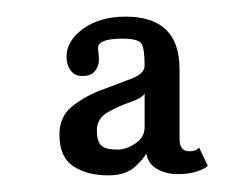

<svg xmlns="http://www.w3.org/2000/svg" viewBox="-20 -776 294 231"><path d="M110 -565Q85 -565 68.2 -576Q51.5 -587 51.5 -614Q51.5 -636 67 -648.2Q82.5 -660.5 102.8 -668Q123 -675.5 138.5 -681.5Q154 -687.5 154 -697Q154 -716.5 150.5 -723Q147 -729.5 127.5 -729.5Q98 -729.5 98 -718.5Q98 -715 98.5 -711.8Q99 -708.5 99 -704Q99 -696.5 94.2 -690.5Q89.5 -684.5 79 -684.5Q70 -684.5 65 -691.2Q60 -698 60 -707.5Q60 -727 80.2 -741.5Q100.5 -756 131 -756Q196 -756 196 -693V-608.5Q196 -594 208 -594Q216 -594 219.5 -598.5L230 -576.5Q227 -573 217.2 -569.8Q207.5 -566.5 194 -566.5Q179.5 -566.5 168.8 -572.8Q158 -579 156 -591.5Q153.5 -585.5 142.2 -575.2Q131 -565 110 -565ZM121 -596Q132 -596 143 -603.5Q154 -611 154 -623V-663.5Q151 -658 137 -653.2Q123 -648.5 109.8 -641Q96.5 -633.5 96.5 -619Q96.5 -606 101.8 -601Q107 -596 121 -596Z"/></svg>

Font: Imbue 10pt Light
Style: Regular
Weight: 300
Designer: Tyler Finck
Foundry: Etcetera Type Company
Version: Version 1.102; ttfautohint (v1.8.3)